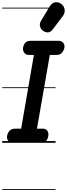

<svg xmlns="http://www.w3.org/2000/svg" viewBox="-25 -1300 609 1748"><path d="M92 0Q65 0 50 -18.5Q35 -37 39.5 -62.5Q44 -89 61.2 -108.8Q78.5 -128.5 112.5 -128.5H167.5L283.5 -800H235.5Q210 -800 195.2 -821Q180.5 -842 185 -867Q189.5 -893.5 206 -911Q222.5 -928.5 254.5 -928.5H509.5Q534 -928.5 549.5 -911Q565 -893.5 561.5 -867Q557 -842 540.2 -821Q523.5 -800 489.5 -800H428.5L311.5 -128.5H366.5Q393.5 -128.5 406.2 -108.8Q419 -89 414.5 -62.5Q411 -37 396.5 -18.5Q382 0 346 0ZM92 0Q65 0 50 -18.5Q35 -37 39.5 -62.5Q44 -89 61.2 -108.8Q78.5 -128.5 112.5 -128.5H167.5L283.5 -800H235.5Q210 -800 195.2 -821Q180.5 -842 185 -867Q189.5 -893.5 206 -911Q222.5 -928.5 254.5 -928.5H509.5Q534 -928.5 549.5 -911Q565 -893.5 561.5 -867Q557 -842 540.2 -821Q523.5 -800 489.5 -800H428.5L311.5 -128.5H366.5Q393.5 -128.5 406.2 -108.8Q419 -89 414.5 -62.5Q411 -37 396.5 -18.5Q382 0 346 0ZM371.5 -1016.5Q348.5 -1030.5 340.2 -1056.8Q332 -1083 348.5 -1110.5L425.5 -1238Q449.5 -1278 482.2 -1279.8Q515 -1281.5 538 -1260Q561.5 -1239 563.8 -1209Q566 -1179 547.5 -1154.5L455 -1032Q436.5 -1007.5 414.8 -1005.5Q393 -1003.5 371.5 -1016.5ZM-5 420.5H480.5V428.5H-5ZM-5 -16H480.5V0H-5ZM-5 -505.5H480.5V-497.5H-5ZM-5 -1230H480.5V-1222H-5Z"/></svg>

Font: Edu VIC WA NT Pre Guide
Style: Regular
Weight: 400
Designer: Tina and Corey Anderson, Eben Sorkin, Mirko Velimirovic
Foundry: Google for Education
Version: Version 1.000